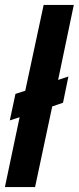

<svg xmlns="http://www.w3.org/2000/svg" viewBox="-31 -763 321 783"><path d="M-11 0 49 -285 9 -272 32 -380 72 -393 147 -743H270L206 -437L248 -451L226 -344L182 -329L112 0Z"/></svg>

Font: Saira Condensed
Style: Bold Italic
Weight: 700
Width: 3
Italic angle: -12°
Designer: Hector Gatti with collaboration of the Omnibus-Type team
Foundry: Omnibus-Type
Version: Version 1.101